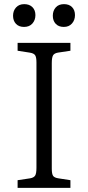

<svg xmlns="http://www.w3.org/2000/svg" viewBox="-20 -907 425 927"><path d="M65 0V-37L125 -46Q143 -49 149.5 -59Q156 -69 156 -97V-606Q156 -631 149.5 -640.5Q143 -650 123 -653L65 -662V-700H320V-662L260 -653Q242 -650 236 -639.5Q230 -629 230 -602V-93Q230 -68 236 -58.5Q242 -49 262 -46L320 -37V0ZM288 -777Q263 -777 249 -792Q235 -807 235 -831Q235 -855 249 -871Q263 -887 289 -887Q314 -887 328 -872.5Q342 -858 342 -834Q342 -810 327.5 -793.5Q313 -777 288 -777ZM96 -777Q71 -777 57 -792Q43 -807 43 -831Q43 -855 57.5 -871Q72 -887 97 -887Q122 -887 136.5 -872.5Q151 -858 151 -834Q151 -810 136.5 -793.5Q122 -777 96 -777Z"/></svg>

Font: Literata 12pt Light
Style: Regular
Weight: 300
Designer: Latin by Veronika Burian and Jose Scaglione. Greek by Irene Vlachou. Cyrillic by Vera Evstafieva.
Foundry: TypeTogether
Version: Version 3.002